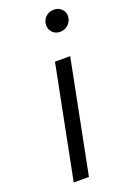

<svg xmlns="http://www.w3.org/2000/svg" viewBox="-144 -792 562 842"><g transform="rotate(-20 136.5 -371.0)"><path d="M151 -526H222L118 0H47ZM169 -688Q169 -711 184.5 -726.5Q200 -742 224 -742Q245 -742 259 -728.5Q273 -715 273 -697Q273 -673 257 -657Q241 -641 217 -641Q196 -641 182.5 -655Q169 -669 169 -688Z"/></g></svg>

Font: Montserrat Alternates
Style: Italic
Weight: 400
Italic angle: -11.3°
Designer: Julieta Ulanovsky
Foundry: Julieta Ulanovsky
Version: Version 7.200